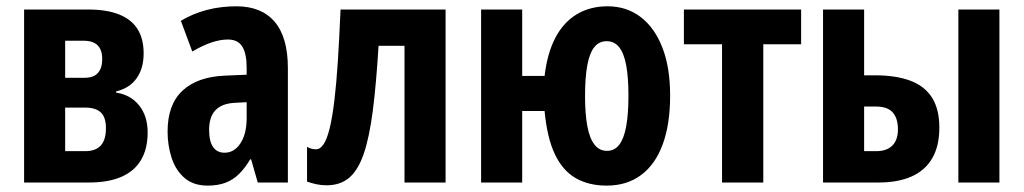

<svg xmlns="http://www.w3.org/2000/svg" viewBox="-20 -577 3237 607"><path d="M434.1 -408.2Q434.1 -360.4 411.6 -329.1Q389.2 -297.9 347.2 -288.1V-284.2Q393.1 -277.3 419.9 -243.7Q446.8 -210 446.8 -158.2Q446.8 -106.9 426 -71.5Q405.3 -36.1 364 -18.1Q322.8 0 261.2 0H56.2V-546.9H258.8Q316.9 -546.9 356 -531.5Q395 -516.1 414.6 -485.4Q434.1 -454.6 434.1 -408.2ZM314.9 -171.9Q314.9 -206.5 298.6 -221.7Q282.2 -236.8 250 -236.8H186V-99.1H249Q282.2 -99.1 298.6 -116.9Q314.9 -134.8 314.9 -171.9ZM303.2 -390.1Q303.2 -418.9 288.8 -433.6Q274.4 -448.2 244.1 -448.2H186V-331.1H247.1Q276.4 -331.1 289.8 -346.7Q303.2 -362.3 303.2 -390.1Z M727.1 -557.1Q806.6 -557.1 848.4 -508.1Q890.1 -459 890.1 -361.8V0H794.9L773.9 -73.2H771Q754.4 -45.4 735.6 -26.9Q716.8 -8.3 692.9 0.7Q668.9 9.8 636.7 9.8Q591.3 9.8 563.2 -14.6Q535.2 -39.1 522.5 -78.1Q509.8 -117.2 509.8 -161.1Q509.8 -246.6 557.1 -290.5Q604.5 -334.5 691.9 -337.9L759.8 -340.8V-362.8Q759.8 -407.7 745.8 -429.9Q731.9 -452.1 700.2 -452.1Q676.8 -452.1 648.9 -442.9Q621.1 -433.6 587.9 -414.1L551.8 -511.2Q588.9 -533.7 633.3 -545.4Q677.7 -557.1 727.1 -557.1ZM759.8 -253.9 723.1 -252Q681.6 -250 661.4 -228.8Q641.1 -207.5 641.1 -167Q641.1 -130.4 653.6 -112.3Q666 -94.2 689.9 -94.2Q720.7 -94.2 740.2 -124Q759.8 -153.8 759.8 -204.1Z M1388.7 0H1258.8V-432.1H1176.8Q1169.4 -311.5 1158.7 -227.5Q1147.9 -143.6 1130.1 -91.3Q1112.3 -39.1 1084 -15.1Q1055.7 8.8 1012.7 8.8Q995.6 8.8 980 5.4Q964.4 2 950.7 -2.9V-112.8Q956.1 -109.4 963.4 -107.2Q970.7 -105 979 -105Q992.7 -105 1003.4 -121.6Q1014.2 -138.2 1022.5 -172.4Q1030.8 -206.5 1037.1 -259.3Q1043.5 -312 1048.1 -383.5Q1052.7 -455.1 1056.6 -546.9H1388.7Z M2098.6 -274.9Q2098.6 -184.6 2075.2 -120.8Q2051.8 -57.1 2006.8 -23.7Q1961.9 9.8 1897.9 9.8Q1841.3 9.8 1800 -13.9Q1758.8 -37.6 1734.1 -89.6Q1709.5 -141.6 1701.7 -226.1H1630.9V0H1501V-546.9H1630.9V-336.9H1701.7Q1710 -408.2 1735.6 -457.3Q1761.2 -506.3 1803.2 -531.7Q1845.2 -557.1 1900.9 -557.1Q1960.9 -557.1 2005.4 -523.2Q2049.8 -489.3 2074.2 -426.3Q2098.6 -363.3 2098.6 -274.9ZM1829.6 -272.9Q1829.6 -216.3 1836.9 -177.7Q1844.2 -139.2 1859.6 -119.6Q1875 -100.1 1898.9 -100.1Q1922.9 -100.1 1937.7 -119.4Q1952.6 -138.7 1959.7 -177.7Q1966.8 -216.8 1966.8 -274.9Q1966.8 -332.5 1959.7 -370.6Q1952.6 -408.7 1937.5 -427.7Q1922.4 -446.8 1897.9 -446.8Q1874 -446.8 1858.9 -428Q1843.8 -409.2 1836.7 -370.6Q1829.6 -332 1829.6 -272.9Z M2512.7 -437H2393.1V0H2262.7V-437H2142.1V-546.9H2512.7Z M2582 0V-546.9H2711.9V-338.9H2746.1Q2813.5 -338.9 2858.9 -321.5Q2904.3 -304.2 2927 -267.6Q2949.7 -231 2949.7 -173.8Q2949.7 -115.2 2927.2 -76.7Q2904.8 -38.1 2861.8 -19Q2818.8 0 2757.8 0ZM2711.9 -99.1H2750Q2783.2 -99.1 2801 -116.7Q2818.8 -134.3 2818.8 -168Q2818.8 -203.1 2802.2 -221.7Q2785.6 -240.2 2749 -240.2H2711.9ZM3009.8 0V-546.9H3139.6V0Z"/></svg>

Font: Open Sans Condensed
Style: Regular
Weight: 400
Width: 3
Designer: Monotype Design Team
Foundry: Monotype Imaging Inc.
Version: Version 3.000